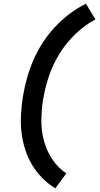

<svg xmlns="http://www.w3.org/2000/svg" viewBox="-20 -861 540 1042"><path d="M280 161Q241 137 209 104.5Q177 72 153.5 32.5Q130 -7 116 -52Q102 -97 96.5 -144.5Q91 -192 94 -241.5Q97 -291 105 -340Q113 -389 127 -438.5Q141 -488 161.5 -535.5Q182 -583 211 -628Q240 -673 276.5 -712.5Q313 -752 356 -784.5Q399 -817 446 -841L498 -756Q439 -724 389 -676Q339 -628 303.5 -570.5Q268 -513 246.5 -450.5Q225 -388 215 -325L214 -324Q205 -266 204.5 -207.5Q204 -149 219 -95Q234 -41 264.5 4.5Q295 50 340 80Z"/></svg>

Font: Iosevka Term Curly Oblique
Style: Bold
Weight: 700
Italic angle: -9°
Designer: Belleve Invis
Foundry: Belleve Invis
Version: Version 32.3.0